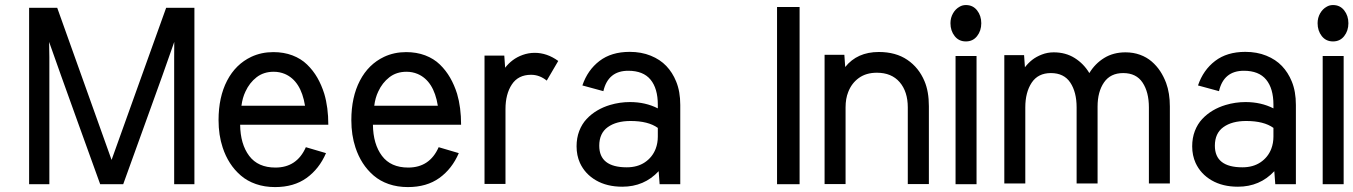

<svg xmlns="http://www.w3.org/2000/svg" viewBox="-20 -741 5449 773"><path d="M429.2 -97.2Q467.3 -202.6 540 -406.2Q612.8 -609.9 648.9 -709.5H762.7V0.5H681.2V-510.7L681.6 -572.3Q642.6 -459.5 567.4 -252.4Q492.2 -45.4 476.1 0.5H383.3Q368.2 -41.5 292.7 -250.5Q217.3 -459.5 177.7 -572.3L178.7 -510.7V0.5H97.2V-709.5H210.4Z M1292.5 -124.5Q1265.1 -61 1214.1 -24.4Q1163.1 12.2 1087.4 12.2Q1045.4 12.2 1010.3 0Q975.1 -12.2 949.5 -34.4Q923.8 -56.6 905.8 -84.7Q887.7 -112.8 876.5 -147Q859.9 -196.8 859.9 -257.3Q859.9 -350.1 894.3 -416.3Q928.7 -482.4 991.7 -512.2Q1032.2 -531.2 1080.6 -531.2Q1122.6 -531.2 1157.2 -518.1Q1191.9 -504.9 1216.3 -481.2Q1240.7 -457.5 1257.6 -428.2Q1274.4 -398.9 1285.6 -363.3Q1301.8 -308.6 1301.8 -238.8H946.8Q947.8 -160.6 983.2 -113.5Q1018.6 -66.4 1088.9 -66.4Q1175.3 -66.4 1211.4 -148.4ZM1208 -315.4Q1191.9 -415.5 1126.5 -443.4Q1105.5 -452.1 1082 -452.1Q1041.5 -452.1 1012.9 -429.9Q984.4 -407.7 968.3 -372.6Q956.1 -347.2 952.1 -315.4Z M1827.1 -124.5Q1799.8 -61 1748.8 -24.4Q1697.8 12.2 1622.1 12.2Q1580.1 12.2 1544.9 0Q1509.8 -12.2 1484.1 -34.4Q1458.5 -56.6 1440.4 -84.7Q1422.4 -112.8 1411.1 -147Q1394.5 -196.8 1394.5 -257.3Q1394.5 -350.1 1429 -416.3Q1463.4 -482.4 1526.4 -512.2Q1566.9 -531.2 1615.2 -531.2Q1657.2 -531.2 1691.9 -518.1Q1726.6 -504.9 1751 -481.2Q1775.4 -457.5 1792.2 -428.2Q1809.1 -398.9 1820.3 -363.3Q1836.4 -308.6 1836.4 -238.8H1481.4Q1482.4 -160.6 1517.8 -113.5Q1553.2 -66.4 1623.5 -66.4Q1710 -66.4 1746.1 -148.4ZM1742.7 -315.4Q1726.6 -415.5 1661.1 -443.4Q1640.1 -452.1 1616.7 -452.1Q1576.2 -452.1 1547.6 -429.9Q1519 -407.7 1502.9 -372.6Q1490.7 -347.2 1486.8 -315.4Z M2181.2 -416.5Q2152.3 -439.9 2118.2 -439.9Q2066.4 -439.9 2040.8 -401.1Q2015.1 -362.3 2015.1 -301.8V-0.5H1930.7V-517.1H2010.3L2013.7 -468.3Q2026.9 -485.4 2044.2 -498.5Q2061.5 -511.7 2084.7 -520Q2107.9 -528.3 2132.8 -528.3Q2182.6 -528.3 2227.5 -495.6Z M2509.3 -456.1Q2428.2 -456.1 2409.2 -374L2324.7 -397Q2345.7 -459 2393.6 -495.6Q2441.4 -532.2 2515.1 -532.2Q2562 -532.2 2599.9 -516.8Q2637.7 -501.5 2662.6 -475.3Q2687.5 -449.2 2702.1 -413.1Q2718.8 -373 2718.8 -318.4V0.5H2635.7L2631.8 -51.8Q2573.7 10.7 2485.4 10.7Q2423.8 10.7 2379.6 -14.9Q2335.4 -40.5 2314.9 -85Q2301.3 -115.2 2301.3 -151.9Q2301.3 -185.5 2312 -213.6Q2322.8 -241.7 2341.8 -262Q2360.8 -282.2 2384.5 -296.1Q2408.2 -310.1 2436 -318.4Q2475.1 -330.1 2516.1 -330.1Q2578.6 -330.1 2628.4 -304.7V-319.3Q2628.4 -384.8 2599.1 -420.4Q2569.8 -456.1 2509.3 -456.1ZM2518.6 -253.9Q2461.4 -253.9 2427 -229.2Q2392.6 -204.6 2392.6 -154.3Q2392.6 -67.4 2503.4 -67.4Q2546.4 -67.4 2576.4 -87.6Q2606.4 -107.9 2619.6 -141.6Q2628.4 -164.6 2628.4 -190.9V-226.1Q2589.8 -253.9 2518.6 -253.9Z M3108.4 -712.9H3199.2V0.5H3108.4Z M3382.8 -471.2Q3431.2 -531.7 3518.1 -531.7Q3586.4 -531.7 3632.8 -500.2Q3679.2 -468.8 3702.1 -414.1Q3719.7 -372.6 3719.7 -313.5V0H3634.8V-308.6Q3634.8 -372.1 3602.1 -410.2Q3569.3 -448.2 3510.3 -448.2Q3467.3 -448.2 3438 -427.2Q3408.7 -406.2 3395 -370.6Q3384.3 -344.2 3384.3 -308.6V0H3299.8V-520.5H3379.4Z M3806.6 -647.5Q3806.6 -669.4 3816.9 -687.3Q3827.1 -705.1 3843.3 -713.9Q3854.5 -720.7 3868.7 -720.7Q3897 -720.7 3913.8 -699.2Q3930.7 -677.7 3930.7 -647.5Q3930.7 -617.2 3913.8 -595.7Q3897 -574.2 3868.7 -574.2Q3840.3 -574.2 3823.5 -595.7Q3806.6 -617.2 3806.6 -647.5ZM3911.6 0.5H3827.1V-515.6H3911.6Z M4106.4 -470.2Q4119.6 -487.3 4135.7 -500Q4151.9 -512.7 4174.6 -521.5Q4197.3 -530.3 4222.2 -530.3Q4270.5 -530.3 4306.9 -507.3Q4343.3 -484.4 4365.7 -446.8Q4388.7 -484.9 4425.5 -507.6Q4462.4 -530.3 4511.2 -530.3Q4543 -530.3 4569.8 -520.5Q4596.7 -510.7 4616.7 -493.4Q4636.7 -476.1 4650.9 -454.6Q4665 -433.1 4674.8 -407.2Q4689.9 -366.2 4689.9 -312V-2.4H4605.5V-308.6Q4605.5 -370.1 4580.1 -408.4Q4554.7 -446.8 4502 -446.8Q4450.7 -446.8 4424.8 -409.2Q4398.9 -371.6 4398.9 -312V-2.4H4314.5V-308.6Q4314.5 -370.1 4289.1 -408.4Q4263.7 -446.8 4210.9 -446.8Q4159.2 -446.8 4133.5 -408Q4107.9 -369.1 4107.9 -308.6V-2.4H4023.4V-519H4103Z M4987.8 -456.1Q4906.7 -456.1 4887.7 -374L4803.2 -397Q4824.2 -459 4872.1 -495.6Q4919.9 -532.2 4993.7 -532.2Q5040.5 -532.2 5078.4 -516.8Q5116.2 -501.5 5141.1 -475.3Q5166 -449.2 5180.7 -413.1Q5197.3 -373 5197.3 -318.4V0.5H5114.3L5110.4 -51.8Q5052.2 10.7 4963.9 10.7Q4902.3 10.7 4858.2 -14.9Q4814 -40.5 4793.5 -85Q4779.8 -115.2 4779.8 -151.9Q4779.8 -185.5 4790.5 -213.6Q4801.3 -241.7 4820.3 -262Q4839.4 -282.2 4863 -296.1Q4886.7 -310.1 4914.6 -318.4Q4953.6 -330.1 4994.6 -330.1Q5057.1 -330.1 5106.9 -304.7V-319.3Q5106.9 -384.8 5077.6 -420.4Q5048.3 -456.1 4987.8 -456.1ZM4997.1 -253.9Q4939.9 -253.9 4905.5 -229.2Q4871.1 -204.6 4871.1 -154.3Q4871.1 -67.4 4981.9 -67.4Q5024.9 -67.4 5054.9 -87.6Q5085 -107.9 5098.1 -141.6Q5106.9 -164.6 5106.9 -190.9V-226.1Q5068.4 -253.9 4997.1 -253.9Z M5284.7 -647.5Q5284.7 -669.4 5294.9 -687.3Q5305.2 -705.1 5321.3 -713.9Q5332.5 -720.7 5346.7 -720.7Q5375 -720.7 5391.8 -699.2Q5408.7 -677.7 5408.7 -647.5Q5408.7 -617.2 5391.8 -595.7Q5375 -574.2 5346.7 -574.2Q5318.4 -574.2 5301.5 -595.7Q5284.7 -617.2 5284.7 -647.5ZM5389.6 0.5H5305.2V-515.6H5389.6Z"/></svg>

Font: Meera Inimai
Style: Regular
Weight: 400
Version: 2.0.0+20160526